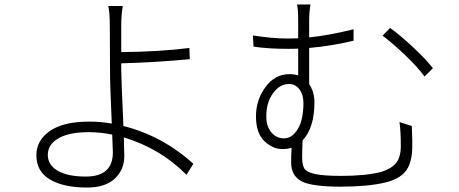

<svg xmlns="http://www.w3.org/2000/svg" viewBox="-20 -800 2040 853"><path d="M481.4 -123Q481.4 -133.8 480 -161.6Q478.5 -189.5 478.5 -202.1Q424.8 -212.9 374 -212.9Q287.1 -212.9 239.7 -185.5Q192.4 -158.2 192.4 -111.3Q192.4 -67.4 236.3 -41.5Q280.3 -15.6 361.3 -15.6Q481.4 -15.6 481.4 -123ZM518.6 -518.6V-491.2Q518.6 -455.1 528.3 -240.2Q702.1 -196.3 838.9 -72.3L808.6 -23.4Q692.4 -140.6 530.3 -189.5Q532.2 -125 532.2 -106.4Q532.2 -45.9 489.7 -6.3Q447.3 33.2 367.2 33.2Q262.7 33.2 202.1 -2.4Q141.6 -38.1 141.6 -110.4Q141.6 -175.8 201.2 -217.8Q260.7 -259.8 377.9 -259.8Q427.7 -259.8 476.6 -251Q468.8 -415 468.8 -491.2Q468.8 -521.5 468.3 -592.8Q467.8 -664.1 467.8 -683.6Q467.8 -746.1 460.9 -773.4H525.4Q518.6 -734.4 518.6 -683.6V-568.4Q691.4 -570.3 821.3 -586.9L823.2 -537.1Q668 -522.5 518.6 -518.6Z M1163.1 -283.2Q1163.1 -238.3 1185.5 -211.9Q1208 -185.5 1240.2 -185.5Q1270.5 -185.5 1291 -210Q1311.5 -234.4 1319.8 -268.1Q1328.1 -301.8 1328.1 -341.8Q1328.1 -379.9 1310.1 -403.3Q1292 -426.8 1263.7 -426.8Q1222.7 -426.8 1192.9 -385.7Q1163.1 -344.7 1163.1 -283.2ZM1754.9 -257.8 1809.6 -240.2Q1812.5 -169.9 1811.5 -138.7Q1808.6 -70.3 1780.3 -37.1Q1752 -3.9 1692.4 10.7Q1614.3 29.3 1493.2 29.3Q1364.3 29.3 1318.8 4.9Q1273.4 -19.5 1273.4 -79.1Q1273.4 -104.5 1275.4 -143.6Q1257.8 -137.7 1234.4 -137.7Q1191.4 -137.7 1154.3 -173.3Q1117.2 -209 1117.2 -283.2Q1117.2 -355.5 1159.2 -413.1Q1201.2 -470.7 1266.6 -470.7Q1287.1 -470.7 1304.7 -464.8V-584Q1290 -583 1261.7 -583Q1171.9 -583 1106.4 -592.8L1103.5 -642.6Q1188.5 -628.9 1258.8 -628.9Q1289.1 -628.9 1304.7 -629.9V-705.1Q1304.7 -759.8 1299.8 -780.3H1359.4Q1353.5 -747.1 1353.5 -705.1V-633.8Q1440.4 -642.6 1550.8 -669.9V-619.1Q1453.1 -595.7 1353.5 -586.9V-426.8Q1377 -390.6 1377 -345.7Q1377 -232.4 1324.2 -175.8Q1322.3 -127 1322.3 -100.6Q1322.3 -66.4 1332.5 -50.8Q1342.8 -35.2 1379.9 -26.9Q1417 -18.6 1496.1 -18.6Q1604.5 -18.6 1672.9 -36.1Q1715.8 -48.8 1738.3 -74.2Q1760.7 -99.6 1760.7 -152.3Q1760.7 -214.8 1754.9 -257.8ZM1679.7 -641.6 1712.9 -675.8Q1755.9 -645.5 1813 -592.3Q1870.1 -539.1 1903.3 -497.1L1866.2 -460Q1835 -502.9 1778.8 -556.2Q1722.7 -609.4 1679.7 -641.6Z"/></svg>

Font: GenEi Gothic M Light
Style: Regular
Weight: 300
Designer: o_tamon (Modified); [Source Han Sans]
Ryoko NISHIZUKA  (kana & ideographs); Paul D. Hunt (Latin, Greek & Cyrillic); Wenl
Version: Version 1.1a;Original Version 1.004